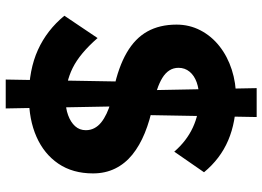

<svg xmlns="http://www.w3.org/2000/svg" viewBox="-143 -683 917 671"><g transform="rotate(90 315.5 -347.5)"><path d="M35 -114 113 -230Q167 -168 217.5 -143Q268 -118 327 -118Q358 -118 382.5 -127Q407 -136 421 -151.5Q435 -167 435 -189Q435 -205 428 -218.5Q421 -232 408 -242.5Q395 -253 377 -261.5Q359 -270 337 -276.5Q315 -283 289 -287Q214 -303 164 -332Q114 -361 90 -404Q66 -447 66 -506Q66 -551 86 -589.5Q106 -628 141.5 -656Q177 -684 223.5 -699Q270 -714 322 -714Q406 -714 470.5 -686.5Q535 -659 582 -602L510 -498Q473 -541 425.5 -563Q378 -585 325 -585Q292 -585 268 -576.5Q244 -568 230.5 -551.5Q217 -535 217 -513Q217 -495 226 -481Q235 -467 252 -456.5Q269 -446 293 -438Q317 -430 346 -424Q401 -413 445 -395Q489 -377 520.5 -351.5Q552 -326 569 -291.5Q586 -257 586 -214Q586 -143 552 -93Q518 -43 458 -16.5Q398 10 318 10Q224 10 154.5 -21.5Q85 -53 35 -114ZM258 91 266 -371 351 -338 359 91ZM381 -337 296 -370 288 -786H389Z"/></g></svg>

Font: Mach SemiBold
Style: Regular
Weight: 600
Version: Version 1.002